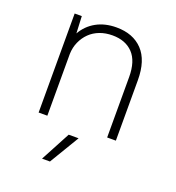

<svg xmlns="http://www.w3.org/2000/svg" viewBox="-129 -609 833 911"><g transform="rotate(20 287.5 -153.0)"><path d="M95 -500H131L135 -414Q160 -458 203.5 -482Q247 -506 305 -506Q389 -506 437 -455.5Q485 -405 485 -305V0H441V-305Q441 -385 403.5 -424.5Q366 -464 300 -464Q265 -464 236 -453Q207 -442 186 -421.5Q165 -401 152.5 -373Q140 -345 139 -312V0H95ZM265 50H315L225 200H185Z"/></g></svg>

Font: Retni Sans Light
Style: Regular
Weight: 300
Designer: Vitaly Kuzmin
Foundry: ParaType Ltd.
Version: Version 1.00;March 2, 2019;FontCreator 11.5.0.2425 64-bit; t